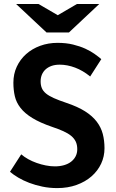

<svg xmlns="http://www.w3.org/2000/svg" viewBox="-20 -937 582 967"><path d="M241.7 -298.3Q180.7 -319.3 142.6 -342.8Q104.5 -366.2 83.3 -393.6Q62 -420.9 54.7 -452.4Q47.4 -483.9 47.4 -520.5Q47.4 -564.5 64.5 -601.1Q81.5 -637.7 111.6 -664.6Q141.6 -691.4 182.4 -706.3Q223.1 -721.2 270 -721.2Q313.5 -721.2 348.1 -712.6Q382.8 -704.1 409.9 -691.7Q437 -679.2 456.8 -665Q476.6 -650.9 490.2 -639.2L434.1 -551.8Q397.9 -581.5 358.4 -596.4Q318.8 -611.3 280.8 -611.3Q257.3 -611.3 239.5 -605Q221.7 -598.6 209.5 -587.4Q197.3 -576.2 190.9 -560.8Q184.6 -545.4 184.6 -527.3Q184.6 -507.8 190.7 -493.2Q196.8 -478.5 211.4 -466.3Q226.1 -454.1 251.2 -442.9Q276.4 -431.6 314.5 -418.9Q371.1 -399.9 408.2 -376.5Q445.3 -353 467 -324.5Q488.8 -295.9 497.6 -262.5Q506.3 -229 506.3 -190.4Q506.3 -148.9 489.3 -112.5Q472.2 -76.2 440.9 -48.8Q409.7 -21.5 365.7 -5.6Q321.8 10.3 268.1 10.3Q229 10.3 193.6 2.9Q158.2 -4.4 127.4 -16.1Q96.7 -27.8 72 -42.5Q47.4 -57.1 30.3 -71.8L86.9 -159.7Q101.6 -147 121.6 -135.7Q141.6 -124.5 164.3 -116.5Q187 -108.4 210.7 -103.8Q234.4 -99.1 256.3 -99.1Q281.7 -99.1 302.7 -105.2Q323.7 -111.3 338.4 -122.8Q353 -134.3 361.1 -150.1Q369.1 -166 369.1 -185.5Q369.1 -207.5 361.6 -223.6Q354 -239.7 338.4 -252.7Q322.8 -265.6 298.8 -276.4Q274.9 -287.1 241.7 -298.3ZM214.4 -773.4 61 -917H173.8L271 -860.4L367.7 -917H480L327.1 -773.4Z"/></svg>

Font: Ufes Sans
Style: Bold
Weight: 700
Designer: Ricardo Esteves & Filipe Motta
Foundry: ProDesignUfes - Ricardo Esteves, Filipe Motta (This is a derivative work, based on Roboto family, by Christian Robertson
Version: Version 2.0